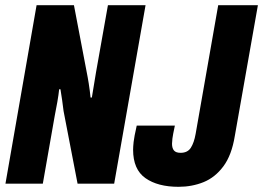

<svg xmlns="http://www.w3.org/2000/svg" viewBox="-20 -708 1014 740"><path d="M1 0 121 -688H265L318 -410Q320 -400 322 -386.5Q324 -373 326 -358.5Q328 -344 329 -332H334Q337 -352 342 -380.5Q347 -409 350 -429L396 -688H541L420 0H279L225 -280Q223 -297 219.5 -322Q216 -347 213 -364H208Q206 -344 201 -315Q196 -286 191 -262L145 0ZM668 12Q588 12 540.5 -21.5Q493 -55 493 -131Q493 -142 495 -161Q497 -180 507 -224H654Q646 -187 644.5 -174Q643 -161 643 -154Q643 -137 650.5 -128Q658 -119 676 -119Q703 -119 715.5 -138.5Q728 -158 734 -192L821 -688H974L885 -184Q873 -110 841 -67Q809 -24 764.5 -6Q720 12 668 12Z"/></svg>

Font: Archivo ExtraCondensed ExtraBold
Style: Italic
Weight: 800
Width: 2
Italic angle: -10°
Designer: Hector Gatti
Foundry: Omnibus-Type
Version: Version 2.001